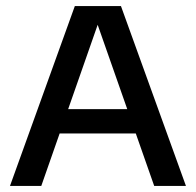

<svg xmlns="http://www.w3.org/2000/svg" viewBox="-20 -615 648 635"><path d="M13 0 227.5 -595H380L595 0H490L296.5 -551.5H309.5L116.5 0ZM143.5 -173.5 166.5 -254H440.5L463.5 -173.5Z"/></svg>

Font: Encode Sans SC Medium
Style: Regular
Weight: 500
Version: Version 3.002